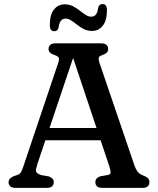

<svg xmlns="http://www.w3.org/2000/svg" viewBox="-20 -910 765 930"><path d="M179.4 -290H488.4L492 -230.6H174ZM240.3 -27.6Q240.3 -14.6 232.2 -7.3Q224 0 207.1 0H54.8Q38.2 0 29.9 -7.3Q21.6 -14.6 21.6 -27.6Q21.6 -37.4 27.3 -43.7Q33 -50 44.6 -56L63.1 -62.1Q75.6 -66.4 81.4 -75.7Q87.2 -85 95.5 -111L261.6 -604.2Q267.7 -622.6 264.9 -629.9Q262.1 -637.3 244.9 -643.2Q230.2 -647.9 222.6 -654.7Q215.1 -661.6 215.1 -672.4Q215.1 -685.4 223.4 -692.7Q231.7 -700 248.3 -700H470.7Q487.6 -700 495.8 -692.5Q503.9 -685.1 503.9 -672.4Q503.9 -661 496.1 -654.1Q488.3 -647.3 473 -642.2Q461.1 -638.3 458.7 -631Q456.2 -623.8 460.9 -608.4L628.8 -115.8Q637.3 -90.1 647 -77.9Q656.7 -65.7 674.7 -59.5Q691.6 -52.8 697.7 -45.8Q703.7 -38.7 703.7 -27.6Q703.7 -14.6 695.6 -7.3Q687.4 0 670.5 0H475.2Q458.4 0 450.2 -7.3Q442 -14.6 442 -27.6Q442 -38.4 448.3 -45.5Q454.6 -52.5 466.6 -56.2L503.6 -62.6Q516.2 -65.8 515.9 -76Q515.7 -86.2 508.4 -107.8L327.9 -648L340.7 -649L162.7 -120.4Q157 -102.7 154.7 -91.9Q152.3 -81.1 157.5 -74.4Q162.7 -67.7 178.7 -62L215.7 -55.6Q227.1 -52.1 233.7 -45.4Q240.3 -38.6 240.3 -27.6ZM425.7 -760.1Q404.1 -760.1 386.4 -769Q368.6 -778 353.6 -790Q338.5 -802 324.9 -810.9Q311.2 -819.9 297.7 -819.9Q269 -819.9 264 -777.5Q260 -758.8 242.9 -758.8Q221.3 -758.8 221.3 -788.3Q221.3 -838.6 241.4 -863.8Q261.5 -889 293.6 -889Q315.2 -889 333 -880.1Q350.7 -871.1 365.8 -859.1Q380.8 -847.1 394.5 -838.2Q408.1 -829.2 421.9 -829.2Q450.9 -829.2 455.3 -871.5Q459.3 -890.3 477.2 -890.3Q498 -890.3 498 -860.7Q498 -810.4 477.8 -785.3Q457.6 -760.1 425.7 -760.1Z"/></svg>

Font: Fraunces SuperSoft Wonky
Style: Regular
Weight: 900
Version: Version 1.000;[b76b70a41]